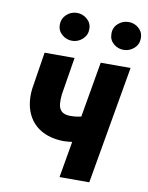

<svg xmlns="http://www.w3.org/2000/svg" viewBox="-83 -787 655 847"><g transform="rotate(10 245.0 -363.5)"><path d="M467.8 -528.3 376 0H242.7L334 -528.3ZM362.3 -303.2 351.1 -188Q334 -178.7 314 -172.1Q293.9 -165.5 272.9 -162.6Q252 -159.7 231.4 -159.2Q170.4 -160.6 129.2 -185.5Q87.9 -210.4 68.8 -255.9Q49.8 -301.3 56.2 -361.3L82.5 -528.8H216.8L189.5 -360.8Q187 -338.4 188.7 -318.6Q190.4 -298.8 201.9 -286.9Q213.4 -274.9 239.7 -273.9Q262.2 -273.4 282.2 -277.6Q302.2 -281.7 322.5 -289.1Q342.8 -296.4 362.3 -303.2ZM127 -662.1Q127 -689.5 146.5 -707.8Q166 -726.1 192.4 -726.6Q218.3 -727.1 238.5 -710Q258.8 -692.9 258.8 -666Q259.3 -639.2 239.5 -620.6Q219.7 -602.1 193.4 -601.6Q167.5 -601.1 147.5 -618.2Q127.4 -635.3 127 -662.1ZM358.4 -661.6Q357.4 -689.5 377.2 -707.8Q397 -726.1 423.8 -726.6Q450.2 -727.1 470 -709.7Q489.7 -692.4 489.7 -666Q490.2 -638.7 470.5 -620.4Q450.7 -602.1 424.3 -601.6Q398.4 -601.1 378.4 -617.9Q358.4 -634.8 358.4 -661.6Z"/></g></svg>

Font: Roboto Condensed
Style: Bold Italic
Weight: 700
Italic angle: -12°
Designer: Christian Robertson
Foundry: Google
Version: Version 3.0